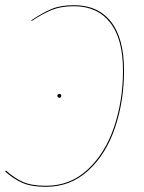

<svg xmlns="http://www.w3.org/2000/svg" viewBox="-26 -711 556 740"><path d="M-6 -50 -3 -54Q27 -26 61 -10.5Q95 5 151 5Q245 5 312.5 -58Q380 -121 414 -222.5Q448 -324 448 -439Q448 -561 398.5 -624Q349 -687 259 -687Q209 -687 173.5 -672.5Q138 -658 96 -630L95 -633Q138 -662 173 -676.5Q208 -691 259 -691Q352 -691 402 -627Q452 -563 452 -439Q452 -322 417.5 -219.5Q383 -117 314.5 -54Q246 9 151 9Q94 9 59.5 -6.5Q25 -22 -6 -50ZM195 -341Q195 -344 197 -346.5Q199 -349 203 -349Q210 -349 210 -342Q210 -339 208 -336.5Q206 -334 203 -334Q200 -334 197.5 -336.5Q195 -339 195 -341Z"/></svg>

Font: Fira Sans Condensed Four
Style: Italic
Weight: 100
Width: 3
Italic angle: -8°
Designer: bBox Type GmbH & Carrois Corporate GbR & Edenspiekermann AG
Foundry: bBox Type GmbH & Carrois Corporate GbR & Edenspiekermann AG
Version: Version 4.301